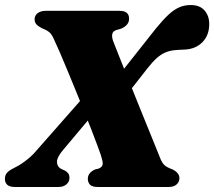

<svg xmlns="http://www.w3.org/2000/svg" viewBox="-34 -743 852 763"><path d="M303 -363 354 -310.5 220 -151Q191.5 -118.5 192.5 -98.5Q193.5 -78.5 212 -70.5L223 -65.5Q231.5 -61.5 236.8 -54.5Q242 -47.5 242 -36Q242 -20.5 229.8 -10.2Q217.5 0 199.5 0H24.5Q4.5 0 -5 -8.5Q-14.5 -17 -14.5 -32Q-14.5 -46.5 -6.5 -56Q1.5 -65.5 21 -75Q28.5 -78.5 39.2 -84.8Q50 -91 62 -99.8Q74 -108.5 86.2 -119.2Q98.5 -130 108.5 -142ZM415 -581.5Q420.5 -567 430.8 -541Q441 -515 454.8 -480.8Q468.5 -446.5 484 -407.8Q499.5 -369 515.8 -328.8Q532 -288.5 547.5 -250.5Q563 -212.5 576.2 -179.8Q589.5 -147 599 -123.5Q605 -106.5 611.5 -96.5Q618 -86.5 627.5 -80.8Q637 -75 651 -70Q679 -56.5 679 -35Q679 -20 667.8 -10Q656.5 0 637 0H354.5Q332 0 323.5 -9.2Q315 -18.5 315 -32.5Q315 -44 321.8 -53.2Q328.5 -62.5 343.5 -69.5L358 -73Q374.5 -80 374.2 -92.8Q374 -105.5 366 -129Q362.5 -140 352.8 -165.5Q343 -191 329.8 -226Q316.5 -261 300.2 -301.2Q284 -341.5 267 -383Q250 -424.5 234 -463.2Q218 -502 204.5 -533.2Q191 -564.5 181.5 -584.5Q172.5 -605.5 162.8 -614.2Q153 -623 132 -631Q117 -639 110.2 -646.8Q103.5 -654.5 103.5 -666.5Q103.5 -681.5 115.8 -690.8Q128 -700 148.5 -700H439.5Q460.5 -700 469.8 -692Q479 -684 479 -669Q479 -655.5 471 -645.8Q463 -636 447 -629L428 -623.5Q415.5 -619.5 412.5 -609Q409.5 -598.5 415 -581.5ZM456 -349 396 -390 586.5 -631Q613.5 -664 635.2 -684.2Q657 -704.5 678 -713.8Q699 -723 724 -723Q760 -723 778.8 -701.5Q797.5 -680 797.5 -647.5Q797.5 -603.5 771 -576Q744.5 -548.5 701 -546Q687 -545.5 677.5 -545Q668 -544.5 659 -543.5Q639 -541.5 622 -534Q605 -526.5 588.5 -511.8Q572 -497 552 -471.5Z"/></svg>

Font: Fraunces Black
Style: Italic
Weight: 900
Italic angle: -16°
Version: Version 1.000;[b76b70a41]